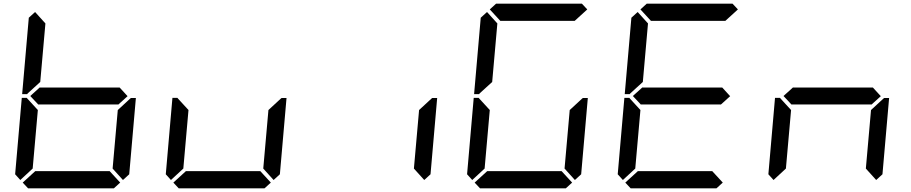

<svg xmlns="http://www.w3.org/2000/svg" viewBox="-20 -1020 4936 1040"><path d="M90 -45 62 -76 98 -490H125L129 -485L185 -424L157 -107ZM131 -515 127 -510H100L136 -924L170 -955L226 -893L198 -576ZM671 -499 620 -453V-454H188V-453L144 -500L196 -547V-546H628ZM684 -485 689 -489H716L680 -76L646 -45L590 -107L618 -424ZM631 -31 597 0H132L103 -31L171 -93H574Z M906 -45 878 -76 914 -490H941L945 -485L1001 -424L973 -107ZM1500 -485 1505 -489H1532L1496 -76L1462 -45L1406 -107L1434 -424ZM1447 -31 1413 0H948L919 -31L987 -93H1390Z M2316 -485 2321 -489H2348L2312 -76L2278 -45L2222 -107L2250 -424Z M2538 -45 2510 -76 2546 -490H2573L2577 -485L2633 -424L2605 -107ZM2579 -515 2575 -510H2548L2584 -924L2618 -955L2674 -893L2646 -576ZM2633 -969 2667 -1000H3132L3161 -969L3093 -907H2690ZM3132 -485 3137 -489H3164L3128 -76L3094 -45L3038 -107L3066 -424ZM3079 -31 3045 0H2580L2551 -31L2619 -93H3022Z M3354 -45 3326 -76 3362 -490H3389L3393 -485L3449 -424L3421 -107ZM3395 -515 3391 -510H3364L3400 -924L3434 -955L3490 -893L3462 -576ZM3449 -969 3483 -1000H3948L3977 -969L3909 -907H3506ZM3935 -499 3884 -453V-454H3452V-453L3408 -500L3460 -547V-546H3892ZM3895 -31 3861 0H3396L3367 -31L3435 -93H3838Z M4170 -45 4142 -76 4178 -490H4205L4209 -485L4265 -424L4237 -107ZM4751 -499 4700 -453V-454H4268V-453L4224 -500L4276 -547V-546H4708ZM4764 -485 4769 -489H4796L4760 -76L4726 -45L4670 -107L4698 -424Z"/></svg>

Font: DSEG7 Classic
Style: Italic
Weight: 400
Italic angle: -5°
Designer: Keshikan(Twitter:@keshinomi_88pro)
Version: Version 0.46